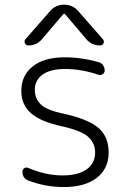

<svg xmlns="http://www.w3.org/2000/svg" viewBox="-20 -796 532 805"><path d="M411.1 -631.8Q418 -624 414.1 -614.7Q410.2 -605.5 399.4 -605.5Q364.3 -605.5 341.8 -631.8L253.9 -735.4Q249 -741.2 244.1 -735.4L156.2 -631.8Q133.8 -605.5 98.6 -605.5Q88.9 -605.5 84.5 -614.7Q80.1 -624 86.9 -631.8L189.5 -749Q212.9 -776.4 249 -776.4Q285.2 -776.4 308.6 -749ZM242.2 -60.5Q308.6 -60.5 343.8 -86.4Q378.9 -112.3 378.9 -156.2Q378.9 -194.3 351.6 -220.7Q324.2 -247.1 243.2 -265.6Q151.4 -285.2 110.4 -320.8Q69.3 -356.4 69.3 -415Q69.3 -479.5 117.2 -517.6Q165 -555.7 251 -555.7Q323.2 -555.7 393.6 -535.2Q405.3 -532.2 412.1 -522.5Q418.9 -512.7 418.9 -500Q418.9 -491.2 411.1 -485.4Q403.3 -479.5 393.6 -482.4Q320.3 -506.8 253.9 -506.8Q191.4 -506.8 158.7 -483.4Q126 -460 126 -419.9Q126 -381.8 151.9 -357.4Q177.7 -333 251 -318.4Q350.6 -295.9 393.1 -259.3Q435.5 -222.7 435.5 -156.2Q435.5 -88.9 385.7 -50.3Q335.9 -11.7 247.1 -11.7Q170.9 -11.7 98.6 -39.1Q74.2 -48.8 74.2 -76.2Q74.2 -85.9 82 -90.8Q89.8 -95.7 98.6 -91.8Q171.9 -60.5 242.2 -60.5Z"/></svg>

Font: Gen Jyuu Gothic P Light
Style: Regular
Weight: 200
Designer: [Source Han Sans]
Ryoko NISHIZUKA  (kana & ideographs); Paul D. Hunt (Latin, Greek & Cyrillic); Wenlong ZHANG  (bopomofo
Version: Version 1.002.20150607